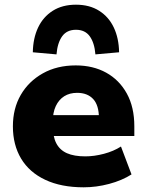

<svg xmlns="http://www.w3.org/2000/svg" viewBox="-20 -788 624 819"><path d="M337 11Q241 11 173 -21Q105 -53 70 -111.5Q35 -170 35 -249Q35 -325 68.5 -383Q102 -441 162.5 -475Q223 -509 303 -509Q377 -509 433 -478Q489 -447 521 -389Q553 -331 553 -249V-208H186V-297H416L402 -284Q402 -339 377.5 -365.5Q353 -392 309 -392Q277 -392 254 -377.5Q231 -363 218 -335.5Q205 -308 205 -267V-254Q205 -206 220 -177Q235 -148 265.5 -134.5Q296 -121 344 -121Q382 -121 423.5 -132Q465 -143 496 -163L541 -44Q500 -18 445.5 -3.5Q391 11 337 11ZM221 -556 120 -565Q121 -625 142.5 -670.5Q164 -716 205 -742Q246 -768 304 -768Q362 -768 403 -742Q444 -716 465.5 -670.5Q487 -625 488 -565L387 -556Q383 -605 363 -633Q343 -661 304 -661Q265 -661 245 -633Q225 -605 221 -556Z"/></svg>

Font: Nunito Sans 10pt Black
Style: Regular
Weight: 900
Designer: Vernon Adams
Foundry: Vernon Adams
Version: Version 3.101;gftools[0.9.27]